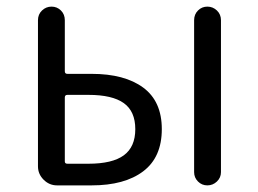

<svg xmlns="http://www.w3.org/2000/svg" viewBox="-20 -560 780 580"><path d="M152.3 0Q128.9 0 111.8 -17.1Q94.7 -34.2 94.7 -57.6V-499Q94.7 -516.6 106.9 -528.3Q119.1 -540 135.7 -540Q152.3 -540 164.1 -528.3Q175.8 -516.6 175.8 -499V-344.7Q175.8 -336.9 183.6 -336.9H256.8Q356.4 -336.9 412.6 -295.4Q468.8 -253.9 468.8 -169.9Q468.8 -85 412.6 -42.5Q356.4 0 256.8 0ZM175.8 -72.3Q175.8 -65.4 183.6 -65.4H247.1Q319.3 -65.4 354 -90.8Q388.7 -116.2 388.7 -169.9Q388.7 -223.6 354 -248.5Q319.3 -273.4 247.1 -273.4H183.6Q175.8 -273.4 175.8 -265.6ZM566.4 -40V-499Q566.4 -516.6 578.1 -528.3Q589.8 -540 606.4 -540Q623 -540 635.3 -528.3Q647.5 -516.6 647.5 -499V-40Q647.5 -23.4 635.3 -11.7Q623 0 606.4 0Q589.8 0 578.1 -11.7Q566.4 -23.4 566.4 -40Z"/></svg>

Font: Gen Jyuu Gothic P Normal
Style: Regular
Weight: 300
Designer: [Source Han Sans]
Ryoko NISHIZUKA  (kana & ideographs); Paul D. Hunt (Latin, Greek & Cyrillic); Wenlong ZHANG  (bopomofo
Version: Version 1.002.20150607